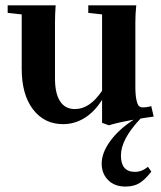

<svg xmlns="http://www.w3.org/2000/svg" viewBox="-20 -455 606 721"><path d="M216.8 11.2Q146.5 11.2 104 -44.2Q61.5 -99.6 61.5 -197.3V-400.9L8.8 -406.7V-435.1H189Q186.5 -400.9 186.5 -370.1V-160.6Q186.5 -104 205.6 -74.7Q224.6 -45.4 261.2 -45.4Q317.4 -45.4 363.3 -114.3V-400.9L311.5 -406.7V-435.1H491.7Q488.3 -403.3 488.3 -370.1V-129.4Q488.3 -97.7 492.4 -79.6Q496.6 -61.5 502 -56.6Q507.3 -51.8 515.6 -51.8Q533.7 -51.8 547.9 -56.6L557.1 -17.1Q530.3 -13.7 507.8 -9.8Q434.1 67.9 434.1 128.9Q434.1 190.4 486.8 190.4Q512.7 190.4 535.6 171.4L548.3 189.5Q524.4 220.2 503.2 232.9Q481.9 245.6 451.2 245.6Q410.2 245.6 386 221.2Q361.8 196.8 361.8 159.2Q361.8 119.1 393.6 75.2Q425.3 31.2 481.9 -5.4Q417.5 5.9 389.2 15.6L363.3 6.3V-80.1Q335.4 -35.6 297.9 -12.2Q260.3 11.2 216.8 11.2Z"/></svg>

Font: Elstob
Style: Bold
Weight: 700
Designer: Peter S. Baker
Version: Version 1.015